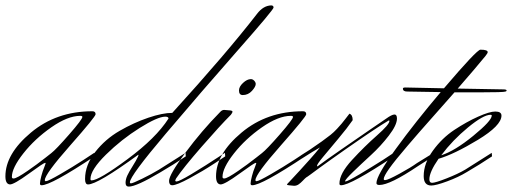

<svg xmlns="http://www.w3.org/2000/svg" viewBox="-20 -685 1896 711"><path d="M329 -119 330 -106Q169 1 134 1Q128 1 128 -5Q128 -14 133 -33Q138 -52 144 -66L149 -80Q149 -82 147 -82Q142 -82 87 -42Q32 -2 17 -2Q0 -3 0 -32Q0 -115 94.5 -194Q189 -273 322 -273Q334 -273 334 -262Q334 -253 240 -146.5Q146 -40 146 -18Q146 -14 150 -14Q158 -14 203 -40Q248 -66 288 -92ZM170 -118Q187 -131 236 -187Q285 -243 285 -252Q285 -256 277 -256Q231 -256 170 -213.5Q109 -171 66.5 -117Q24 -63 24 -30Q24 -24 30 -24Q36 -24 49.5 -31.5Q63 -39 82.5 -52.5Q102 -66 115.5 -76Q129 -86 149 -101.5Q169 -117 170 -118Z M319 -17Q346 -17 452 -95.5Q558 -174 604 -246Q604 -253 592 -253Q564 -253 497 -211Q430 -169 372.5 -112.5Q315 -56 315 -22Q315 -17 319 -17ZM457 6Q445 6 445 -8Q445 -21 451.5 -35Q458 -49 471 -69.5Q484 -90 491 -105L493 -111L492 -112Q341 -2 306 -2Q295 -2 295 -22Q295 -74 332.5 -122Q370 -170 423 -200.5Q476 -231 529 -249Q582 -267 618 -267Q819 -488 932 -634Q955 -664 984 -665Q993 -665 993 -657Q993 -649 860 -498Q727 -347 594 -190Q461 -33 461 -10Q461 -6 465 -6Q471 -6 506 -23Q541 -40 569 -57L667 -119L668 -106Q622 -75 574 -47Q485 6 457 6Z M879 -333Q865 -333 865 -350Q865 -364 880 -378Q895 -392 909 -392Q916 -392 921.5 -386Q927 -380 927 -374Q927 -364 913 -348.5Q899 -333 879 -333ZM632 -24Q659 -64 727 -142Q795 -220 835 -260Q841 -268 841 -271Q841 -275 833 -276L810 -278Q802 -278 795 -270Q727 -201 666.5 -119.5Q606 -38 606 -15Q606 1 618 1Q634 1 683 -25.5Q732 -52 773 -79L814 -106L813 -119Q652 -13 634 -13Q629 -13 629 -17Z M1109 -119 1110 -106Q949 1 914 1Q908 1 908 -5Q908 -14 913 -33Q918 -52 924 -66L929 -80Q929 -82 927 -82Q922 -82 867 -42Q812 -2 797 -2Q780 -3 780 -32Q780 -115 874.5 -194Q969 -273 1102 -273Q1114 -273 1114 -262Q1114 -253 1020 -146.5Q926 -40 926 -18Q926 -14 930 -14Q938 -14 983 -40Q1028 -66 1068 -92ZM950 -118Q967 -131 1016 -187Q1065 -243 1065 -252Q1065 -256 1057 -256Q1011 -256 950 -213.5Q889 -171 846.5 -117Q804 -63 804 -30Q804 -24 810 -24Q816 -24 829.5 -31.5Q843 -39 862.5 -52.5Q882 -66 895.5 -76Q909 -86 929 -101.5Q949 -117 950 -118Z M1098 -98 1095 -110 1128 -131Q1152 -147 1172 -161.5Q1192 -176 1204 -185.5Q1216 -195 1228.5 -208.5Q1241 -222 1245 -227Q1249 -232 1260.5 -246.5Q1272 -261 1274 -264Q1286 -260 1286 -240Q1266 -211 1232 -170.5Q1198 -130 1176 -103.5Q1154 -77 1154 -71Q1154 -69 1155 -69Q1157 -69 1160 -72Q1184 -90 1244.5 -132Q1305 -174 1355.5 -208.5Q1406 -243 1409 -245Q1431 -261 1441 -261Q1450 -261 1450 -246Q1450 -222 1420 -183Q1390 -144 1354 -111Q1318 -78 1288 -49Q1258 -20 1258 -14Q1258 -13 1259 -13Q1267 -13 1311.5 -39.5Q1356 -66 1397 -92L1438 -119L1439 -106Q1278 1 1243 1Q1237 1 1237 -5Q1237 -42 1283.5 -92.5Q1330 -143 1376 -183.5Q1422 -224 1422 -237Q1422 -239 1420 -239L1418 -238Q1374 -212 1258 -131Q1234 -114 1207 -95Q1180 -76 1162.5 -63Q1145 -50 1130 -39Q1115 -28 1114 -28Q1110 -25 1101.5 -16Q1093 -7 1085.5 -2Q1078 3 1069 3Q1045 1 1044 0Q1043 -1 1043 -3Q1044 -4 1060 -21Q1076 -38 1091.5 -55Q1107 -72 1128.5 -96Q1150 -120 1165 -139L1136 -122Z M1528 -70Q1424 0 1385 0Q1374 0 1374 -7Q1374 -35 1446 -134Q1518 -233 1612 -344Q1516 -346 1488 -346Q1472 -346 1472 -357Q1472 -361 1481 -361L1624 -358Q1746 -501 1759 -501Q1786 -501 1786 -492Q1786 -488 1778 -478Q1743 -435 1675 -357L1843 -354Q1856 -354 1856 -350Q1856 -347 1852 -346Q1846 -343 1753 -343H1663Q1598 -269 1568 -235.5Q1538 -202 1490 -146Q1442 -90 1421.5 -61Q1401 -32 1401 -22Q1401 -18 1406 -18Q1416 -18 1459 -41.5Q1502 -65 1524 -81L1584 -118L1585 -107Q1560 -90 1528 -70Z M1801 -257Q1801 -260 1797 -260Q1770 -260 1713 -213Q1656 -166 1614 -110Q1664 -126 1732.5 -182Q1801 -238 1801 -257ZM1570 -21Q1570 -8 1580 -8Q1592 -8 1634 -24.5Q1676 -41 1703 -57L1801 -119L1802 -106Q1757 -76 1709 -48Q1678 -29 1636 -13.5Q1594 2 1577 2Q1549 2 1549 -33Q1549 -80 1583 -127Q1617 -174 1662.5 -204Q1708 -234 1750.5 -253Q1793 -272 1814 -272Q1837 -272 1837 -257Q1837 -220 1749.5 -167Q1662 -114 1604 -97Q1570 -48 1570 -21Z"/></svg>

Font: Herr Von Muellerhoff
Style: Regular
Weight: 400
Designer: Alejandro Paul
Foundry: Alejandro Paul
Version: Version 1.000